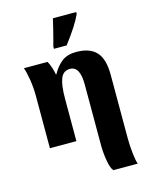

<svg xmlns="http://www.w3.org/2000/svg" viewBox="-147 -891 972 1225"><g transform="rotate(-15 339.0 -278.0)"><path d="M411 65V-336Q411 -456 345 -456Q301 -456 283.5 -413Q266 -370 266 -281V0H91V-344Q91 -400 82.5 -453Q74 -506 63 -536H219Q240 -498 250 -445H253Q279 -493 315.5 -521.5Q352 -550 411 -550Q501 -550 544 -503Q587 -456 587 -353V68Q587 116 593 168.5Q599 221 607 240H446Q430 224 420.5 171Q411 118 411 65ZM280 -621 290 -658Q311 -737 324 -796H478V-784Q449 -717 364 -606H280Z"/></g></svg>

Font: Noto Serif ExtraBold
Style: Regular
Weight: 800
Designer: Monotype Design Team
Foundry: Monotype Imaging Inc.
Version: Version 1.001